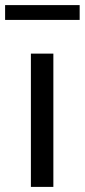

<svg xmlns="http://www.w3.org/2000/svg" viewBox="-50 -732 332 752"><path d="M71 0V-522H159V0ZM-30 -654V-712H262V-654Z"/></svg>

Font: Boldmen Medium
Style: Regular
Weight: 400
Designer: Matt McInerney, Pablo Impallari, Rodrigo Fuenzalida
Foundry: LIVING CONCEPT
Version: Version 1.000